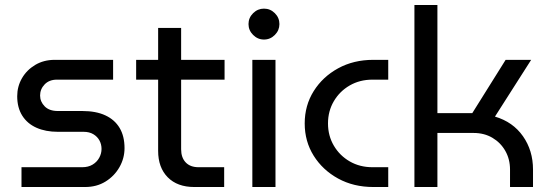

<svg xmlns="http://www.w3.org/2000/svg" viewBox="-20 -750 2216 770"><path d="M66.2 0V-79.4H309.6Q334 -79.4 351.3 -89.8Q368.6 -100.2 377.9 -117.2Q387.2 -134.2 387.2 -152.8Q387.2 -171.2 378.9 -186.6Q370.6 -202 354.5 -211.7Q338.4 -221.4 315.2 -221.4H212Q163 -221.4 126.3 -237.7Q89.6 -254 69.3 -286.1Q49 -318.2 49 -364.2Q49 -403.2 68.1 -436.3Q87.2 -469.4 121.3 -489.7Q155.4 -510 199.4 -510H433.6V-430.6H208.4Q177.4 -430.6 159.1 -411.6Q140.8 -392.6 140.8 -367Q140.8 -342.2 159.2 -323.5Q177.6 -304.8 212 -304.8H310.4Q365 -304.8 402.6 -287.3Q440.2 -269.8 459.8 -236.8Q479.4 -203.8 479.4 -156Q479.4 -115.2 459 -79.5Q438.6 -43.8 403.2 -21.9Q367.8 0 321.4 0Z M759.2 0Q691.2 0 652.7 -39Q614.2 -78 614.2 -145V-638H706.4V-151.4Q706.4 -118 724.7 -98.7Q743 -79.4 776.4 -79.4H879V0ZM526 -430.6V-510H880.6V-430.6Z M992 0V-510H1084.8V0ZM1038.6 -591.4Q1013.6 -591.4 995.1 -609.9Q976.6 -628.4 976.6 -653.4Q976.6 -678.8 995.1 -697.1Q1013.6 -715.4 1038.6 -715.4Q1064 -715.4 1082.3 -697.1Q1100.6 -678.8 1100.6 -653.4Q1100.6 -628.4 1082.3 -609.9Q1064 -591.4 1038.6 -591.4Z M1477 0Q1398 0 1336 -34Q1274 -68 1238 -125.5Q1202 -183 1202 -255Q1202 -327 1238 -384.5Q1274 -442 1336 -476Q1398 -510 1477 -510H1537V-430.6H1473.8Q1423 -430.6 1382.7 -407.4Q1342.4 -384.2 1318.9 -344.3Q1295.4 -304.4 1295.4 -255Q1295.4 -205.6 1318.9 -165.7Q1342.4 -125.8 1382.7 -102.6Q1423 -79.4 1473.8 -79.4H1537V0Z M1642 0V-730H1734.2V-296.2H1874L2007.8 -510H2110.2L1965 -282.4Q2037.2 -261 2077.4 -203.6Q2117.6 -146.2 2117.6 -70V0H2025.4V-70Q2025.4 -111.8 2006.5 -144.9Q1987.6 -178 1954.8 -197.4Q1922 -216.8 1879 -216.8H1734.2V0Z"/></svg>

Font: MuseoModerno Thin
Style: Regular
Weight: 100
Designer: Pablo Cosgaya, Héctor Gatti, Marcela Romero, and the Authors of The MuseoModerno Project.
Foundry: Omnibus-Type Team
Version: Version 1.003